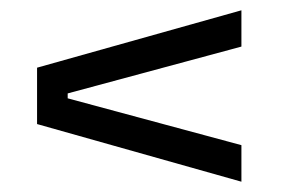

<svg xmlns="http://www.w3.org/2000/svg" viewBox="-20 -497 556 373"><path d="M111.5 -315.5V-306L449 -215V-144L52 -256V-365.5L449 -477V-406.5Z"/></svg>

Font: Anek Telugu
Style: Regular
Weight: 400
Designer: Omkar Bhoir (Telugu), Yesha Goshar (Latin)
Foundry: Ek Type
Version: Version 1.003